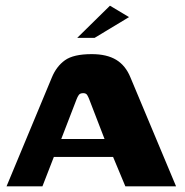

<svg xmlns="http://www.w3.org/2000/svg" viewBox="-20 -654 649 674"><path d="M3 0 162 -382Q178 -421 208 -442.5Q238 -464 302 -464Q355 -464 388 -444Q421 -424 438 -382L598 0H420L377 -103H169L129 0ZM195 -166H347L293 -306Q290 -314 286 -320.5Q282 -327 272 -327Q261 -327 256.5 -320.5Q252 -314 249 -306ZM251 -521 366 -634 433 -594 312 -521Z"/></svg>

Font: r_Genos
Style: Bold
Weight: 700
Designer: Robert E. Leuschke
Foundry: Robert E. Leuschke
Version: Version 2.000;June 29, 2024;FontCreator 14.0.0.2814 32-bit